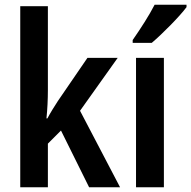

<svg xmlns="http://www.w3.org/2000/svg" viewBox="-20 -786 803 806"><path d="M181 -408V-760H65V0H181V-183L236 -238L354 0H484L316 -321L474 -543H347L223 -362C210 -342 191 -312 179 -289H175C179 -327 181 -369 181 -408Z M763 -756V-766H629C606 -721 571 -667 537 -618V-606H617C663 -645 735 -718 763 -756ZM668 0V-543H551V0Z"/></svg>

Font: Noto Sans Lao Condensed SemiBold
Style: Regular
Weight: 600
Width: 3
Designer: Monotype Design Team
Foundry: Monotype Imaging Inc.
Version: Version 2.003